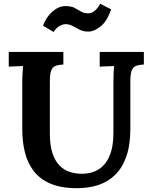

<svg xmlns="http://www.w3.org/2000/svg" viewBox="-20 -973 800 1009"><path d="M313 -634Q291 -633 275 -628Q259 -623 250.5 -605.5Q242 -588 242 -547V-272Q242 -209 255.5 -168.5Q269 -128 291.5 -104.5Q314 -81 342.5 -71Q371 -61 401 -60Q456 -58 495 -81Q534 -104 555 -152Q576 -200 576 -274V-536Q576 -563 577 -588Q578 -613 580 -626Q564 -625 539.5 -624.5Q515 -624 504 -623V-700H736V-634Q714 -633 698 -628Q682 -623 673.5 -605.5Q665 -588 665 -547V-297Q665 -211 644 -151Q623 -91 585 -54Q547 -17 496 -0.5Q445 16 385 16Q301 16 245 -8Q189 -32 156.5 -75Q124 -118 110.5 -174Q97 -230 97 -294V-536Q97 -563 98.5 -588Q100 -613 101 -626Q85 -625 61 -624.5Q37 -624 26 -623V-700H313ZM564 -924Q543 -862 509 -834.5Q475 -807 445 -807Q418 -807 398.5 -817Q379 -827 361.5 -836.5Q344 -846 324 -846Q312 -846 294.5 -837.5Q277 -829 262 -805L206 -838Q223 -884 256 -912.5Q289 -941 323 -941Q354 -941 372 -931.5Q390 -922 405.5 -912.5Q421 -903 445 -903Q462 -903 478 -916.5Q494 -930 507 -953Z"/></svg>

Font: Lora
Style: Weight 700
Weight: 700
Designer: Olga Karpushina, Alexei Vanyashin (Cyrillic)
Foundry: Cyreal
Version: Version 3.001